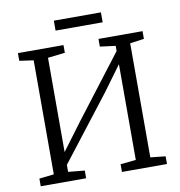

<svg xmlns="http://www.w3.org/2000/svg" viewBox="-94 -970 989 1056"><g transform="rotate(-10 400.5 -442.0)"><path d="M48 0V-43L130 -52V-689L51.5 -700V-743H306V-700L210 -689V-162.5L322.5 -313.5L588 -660V-689L501.5 -700V-743H747.5V-700L669 -689V-52L753 -43V0H501.5V-43L588 -52V-586.5L484.5 -445.5L210 -91V-52L301.5 -43V0ZM540 -884.5V-829H277V-884.5Z"/></g></svg>

Font: Merriweather Light
Style: Regular
Weight: 300
Designer: Eben Sorkin
Foundry: Eben Sorkin
Version: Version 2.100